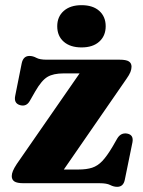

<svg xmlns="http://www.w3.org/2000/svg" viewBox="-20 -709 552 743"><path d="M469.5 -404 227 -53H283Q315 -53 336.5 -60Q358 -67 375.8 -85.8Q393.5 -104.5 415 -140.5L434 -173.5Q448 -196.5 472.5 -192Q498 -187 492.5 -158L463 -13.5Q457.5 14 433.5 14Q420 14 406.5 7Q393 0 365.5 0H71.5Q46 0 35.8 -6.8Q25.5 -13.5 25.5 -27.5Q25.5 -36.5 30 -47.5Q34.5 -58.5 45 -74.5L288 -425H226.5Q186.5 -425 163.8 -411.5Q141 -398 116.5 -355.5L95 -318Q82 -295.5 58 -302Q32.5 -309 39 -339L64 -464Q70 -492.5 94 -492.5Q107.5 -492.5 120.8 -485.2Q134 -478 161 -478H443Q468.5 -478 478.8 -471.2Q489 -464.5 489 -451Q489 -441.5 484.8 -430.5Q480.5 -419.5 469.5 -404ZM295.5 -525.5Q252 -525.5 226.8 -547.5Q201.5 -569.5 201.5 -607.5Q201.5 -644.5 226.8 -666.8Q252 -689 295.5 -689Q339.5 -689 364.2 -666.8Q389 -644.5 389 -607.5Q389 -570.5 364.2 -548Q339.5 -525.5 295.5 -525.5Z"/></svg>

Font: Fraunces 9pt
Style: Bold
Weight: 700
Version: Version 1.000;[b76b70a41]